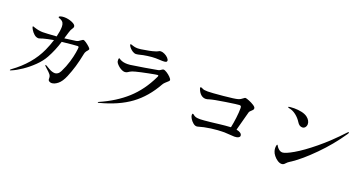

<svg xmlns="http://www.w3.org/2000/svg" viewBox="-39 -1450 4078 2156"><g transform="rotate(20 2000.0 -372.0)"><path d="M846 -512Q846 -504 836.5 -493Q827 -482 823 -477Q810 -458 808 -443Q789 -348 769 -281Q749 -214 721 -146Q690 -72 650.5 -40.5Q611 -9 577 -9Q560 -9 547.5 -17.5Q535 -26 535 -42Q535 -63 532 -73Q529 -83 522 -93Q510 -110 469 -146L453 -161Q444 -170 444 -174Q444 -178 448 -178Q452 -178 461 -173Q464 -171 502.5 -148.5Q541 -126 575 -126Q590 -126 607 -137Q624 -148 637 -174Q671 -242 691 -310Q711 -378 718.5 -425.5Q726 -473 726 -487Q726 -500 711 -500Q686 -500 527 -483Q494 -373 440 -275Q406 -213 347 -155.5Q288 -98 223.5 -54.5Q159 -11 106 11Q96 16 93 16Q88 16 88 13Q88 8 100 -1Q301 -146 389 -340Q419 -406 439 -472Q364 -459 314 -445Q301 -441 287.5 -436Q274 -431 268 -431Q239 -431 215 -452Q191 -473 176.5 -498Q162 -523 162 -531Q162 -537 168 -537Q171 -537 192 -529Q245 -512 290 -512Q325 -512 453 -521Q471 -593 471 -642Q471 -670 461 -688.5Q451 -707 422 -720Q417 -722 410.5 -724Q404 -726 402 -728Q400 -730 400 -733Q400 -743 420 -748Q440 -753 461 -753Q508 -753 554 -734Q600 -715 600 -690Q600 -678 590 -665Q581 -652 576 -641.5Q571 -631 565 -611Q563 -604 548 -556Q543 -536 541 -530Q634 -541 675 -548Q690 -551 701 -557Q712 -563 726 -574Q743 -587 751 -587Q760 -587 783 -571.5Q806 -556 826 -537.5Q846 -519 846 -512Z M1316 -652Q1280 -676 1264 -706Q1261 -712 1261 -718Q1261 -724 1267 -724Q1270 -724 1279 -720.5Q1288 -717 1296 -715Q1298 -714 1314.5 -710Q1331 -706 1355 -706Q1372 -706 1391 -709Q1499 -725 1551 -742Q1567 -746 1583 -755Q1589 -759 1595.5 -761.5Q1602 -764 1611 -764Q1632 -764 1657 -752Q1682 -740 1699 -722Q1716 -704 1716 -689Q1716 -678 1705 -673Q1694 -668 1666 -668L1636 -669Q1602 -671 1582 -671Q1540 -671 1486.5 -663.5Q1433 -656 1401 -647Q1396 -646 1381.5 -642.5Q1367 -639 1355 -639Q1338 -639 1316 -652ZM1140 16Q1140 12 1148 9Q1331 -71 1459 -186.5Q1587 -302 1671 -478Q1673 -483 1675 -487.5Q1677 -492 1677 -495Q1677 -502 1667 -502Q1655 -502 1564.5 -484Q1474 -466 1420 -452Q1378 -441 1360.5 -430Q1343 -419 1340 -417Q1325 -407 1307 -407Q1283 -407 1252.5 -426Q1222 -445 1200 -475Q1191 -487 1191 -510Q1191 -531 1199 -531Q1201 -531 1207 -527Q1213 -523 1218 -520Q1252 -501 1303 -501Q1313 -501 1337 -503Q1364 -506 1500 -528.5Q1636 -551 1657 -556Q1671 -559 1686 -571Q1701 -582 1709 -582Q1724 -582 1750 -565.5Q1776 -549 1796.5 -528Q1817 -507 1817 -495Q1817 -488 1811 -481.5Q1805 -475 1793 -465Q1790 -462 1775.5 -449Q1761 -436 1751 -419Q1655 -246 1514 -142.5Q1373 -39 1154 18Q1149 20 1145 20Q1143 20 1141.5 19Q1140 18 1140 16Z M2815 -520Q2815 -509 2809 -501Q2803 -493 2791 -483Q2775 -470 2771 -459L2756 -404Q2725 -294 2709 -228Q2738 -223 2757 -210.5Q2776 -198 2776 -178Q2776 -165 2759 -155.5Q2742 -146 2712 -146L2677 -148Q2617 -153 2591 -153Q2517 -153 2435 -142Q2353 -131 2284 -110Q2279 -109 2273 -109Q2253 -109 2231.5 -127Q2210 -145 2195 -169.5Q2180 -194 2180 -211Q2180 -228 2188 -228Q2191 -228 2196 -225Q2215 -208 2232.5 -203Q2250 -198 2285 -198Q2303 -198 2335.5 -201Q2368 -204 2385 -206Q2382 -205 2458 -214Q2503 -219 2517 -221Q2534 -223 2573.5 -227Q2613 -231 2641 -232Q2653 -289 2661 -354Q2669 -419 2669 -466Q2669 -484 2665 -491.5Q2661 -499 2646 -499Q2625 -499 2488 -478Q2351 -457 2305 -443Q2281 -434 2263 -434Q2232 -434 2207.5 -455Q2183 -476 2168 -515Q2164 -523 2164 -531Q2164 -539 2172 -539Q2175 -539 2180 -536.5Q2185 -534 2189 -533Q2202 -525 2218 -522.5Q2234 -520 2258 -520Q2304 -520 2440 -533Q2576 -546 2608 -556Q2627 -562 2637.5 -568.5Q2648 -575 2661 -585Q2667 -590 2672.5 -593.5Q2678 -597 2684 -597Q2693 -597 2726.5 -584Q2760 -571 2787.5 -553Q2815 -535 2815 -520Z M3332 -545Q3306 -587 3266 -618Q3226 -649 3183 -656Q3166 -661 3166 -664Q3166 -670 3189 -672.5Q3212 -675 3237 -675Q3282 -675 3325 -666Q3368 -657 3396 -636Q3417 -620 3428.5 -600Q3440 -580 3440 -559Q3440 -537 3427 -520.5Q3414 -504 3392 -504Q3357 -504 3332 -545ZM3187 -184Q3187 -201 3190 -213Q3193 -225 3197 -226Q3201 -226 3207.5 -213.5Q3214 -201 3226 -189Q3250 -163 3279 -163Q3314 -163 3407.5 -217Q3501 -271 3628.5 -375.5Q3756 -480 3888 -622Q3898 -632 3903 -632Q3907 -632 3907 -628Q3907 -621 3898 -608Q3790 -449 3654 -312Q3518 -175 3415 -106Q3409 -102 3396 -94Q3383 -86 3374 -78.5Q3365 -71 3355 -60Q3338 -39 3314 -39Q3291 -39 3265 -56Q3239 -73 3219 -98.5Q3199 -124 3193 -147Q3187 -167 3187 -184Z"/></g></svg>

Font: Shippori Mincho SemiBold
Style: Regular
Weight: 600
Designer: FONTDASU
Foundry: FONTDASU / Google Inc. / but / Adobe
Version: Version 3.110; ttfautohint (v1.8.3)